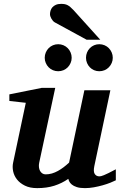

<svg xmlns="http://www.w3.org/2000/svg" viewBox="-20 -949 614 981"><path d="M571.8 -27.8Q561.5 -22.5 543.7 -15.4Q525.9 -8.3 504.2 -2.2Q482.4 3.9 459 8.1Q435.5 12.2 414.1 12.2Q388.2 12.2 372.1 6.8Q356 1.5 346.9 -6.1Q337.9 -13.7 334 -21.7Q330.1 -29.8 329.1 -35.2Q295.9 -12.2 257.3 0Q218.8 12.2 169.9 12.2Q132.8 12.2 107.2 -0.5Q81.5 -13.2 66.7 -32.2Q51.8 -51.3 47.1 -74Q42.5 -96.7 46.9 -117.2L111.8 -423.8L27.8 -433.1V-466.8L192.9 -500H262.2L180.2 -117.2Q177.7 -105.5 179 -94.7Q180.2 -84 184.6 -75.9Q189 -67.9 196.3 -63Q203.6 -58.1 212.9 -58.1Q229.5 -58.1 245.4 -62.7Q261.2 -67.4 276.1 -75.7Q291 -84 305.2 -94.7Q319.3 -105.5 333 -118.2L411.1 -487.8H543.9L461.9 -100.1Q456.1 -72.3 464.1 -60.1Q472.2 -47.9 487.8 -47.9Q491.7 -47.9 496.8 -49.1Q502 -50.3 511 -54Q520 -57.6 534.4 -64.7Q548.8 -71.8 571.8 -84ZM346.2 -653.8Q346.2 -639.6 340.8 -627.2Q335.4 -614.7 326.2 -605.2Q316.9 -595.7 304.2 -590.3Q291.5 -585 277.3 -585Q263.2 -585 250.5 -590.3Q237.8 -595.7 228.5 -605.2Q219.2 -614.7 213.9 -627.2Q208.5 -639.6 208.5 -653.8Q208.5 -668 213.9 -680.7Q219.2 -693.4 228.5 -702.9Q237.8 -712.4 250.5 -717.8Q263.2 -723.1 277.3 -723.1Q291.5 -723.1 304.2 -717.8Q316.9 -712.4 326.2 -702.9Q335.4 -693.4 340.8 -680.7Q346.2 -668 346.2 -653.8ZM556.2 -653.8Q556.2 -639.6 550.8 -627.2Q545.4 -614.7 536.1 -605.2Q526.9 -595.7 514.2 -590.3Q501.5 -585 487.3 -585Q473.1 -585 460.7 -590.3Q448.2 -595.7 439 -605.2Q429.7 -614.7 424.6 -627.2Q419.4 -639.6 419.4 -653.8Q419.4 -668 424.6 -680.7Q429.7 -693.4 439 -702.9Q448.2 -712.4 460.7 -717.8Q473.1 -723.1 487.3 -723.1Q501.5 -723.1 514.2 -717.8Q526.9 -712.4 536.1 -702.9Q545.4 -693.4 550.8 -680.7Q556.2 -668 556.2 -653.8ZM422.4 -746.1 260.3 -834.5Q254.9 -837.4 250.5 -842.5Q246.1 -847.7 242.7 -853.5Q239.3 -859.4 237.3 -865.5Q235.4 -871.6 235.4 -876.5Q235.4 -885.3 238.3 -894.8Q241.2 -904.3 247.8 -911.9Q254.4 -919.4 265.4 -924.3Q276.4 -929.2 292.5 -929.2Q302.7 -929.2 310.5 -927.7Q318.4 -926.3 325.4 -922.6Q332.5 -918.9 339.6 -912.8Q346.7 -906.7 355.5 -897.5L492.2 -746.1Z"/></svg>

Font: Charis SIL Eur
Style: Bold Italic
Weight: 700
Italic angle: -11°
Foundry: SIL International
Version: Version 5.000